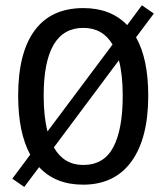

<svg xmlns="http://www.w3.org/2000/svg" viewBox="-20 -700 640 738"><path d="M549.8 -332.5Q549.8 -168 485.1 -79.1Q420.4 9.8 299.3 9.8Q192.9 9.8 130.4 -57.6L73.2 18.6L27.3 -13.2L96.2 -105.5Q49.8 -190.4 49.8 -332.5Q49.8 -497.1 113.3 -583Q176.8 -668.9 300.3 -668.9Q406.2 -668.9 468.8 -603.5L525.4 -679.7L571.3 -647.9L502.9 -556.6Q549.8 -473.6 549.8 -332.5ZM451.7 -332.5Q451.7 -412.6 437 -468.3L187 -133.3Q225.6 -65.9 299.8 -65.9Q379.4 -65.9 415.5 -134.3Q451.7 -202.6 451.7 -332.5ZM147.9 -332.5Q147.9 -251.5 162.6 -194.8L412.6 -528.8Q375 -592.8 300.3 -592.8Q147.9 -592.8 147.9 -332.5Z"/></svg>

Font: Liberation Mono
Style: Regular
Weight: 400
Monospace: yes
Designer: Steve Matteson
Foundry: Ascender Corporation
Version: Version 2.1.5